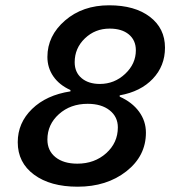

<svg xmlns="http://www.w3.org/2000/svg" viewBox="-20 -690 654 725"><path d="M531 -189Q531 -101 457 -43Q383 15 273 15Q170 15 108.5 -30.5Q47 -76 47 -153Q47 -226 101 -278.5Q155 -331 246 -345V-350Q204 -369 181.5 -401.5Q159 -434 159 -475Q159 -555 225.5 -612.5Q292 -670 392 -670Q489 -670 546 -626.5Q603 -583 603 -510Q603 -441 557 -392.5Q511 -344 432 -330V-325Q479 -304 505 -268.5Q531 -233 531 -189ZM394 -582Q339 -582 300.5 -545Q262 -508 262 -455Q262 -417 288 -395Q314 -373 357 -373Q412 -373 452.5 -411Q493 -449 493 -500Q493 -538 466.5 -560Q440 -582 394 -582ZM311 -298Q246 -298 202.5 -259Q159 -220 159 -163Q159 -121 189.5 -96.5Q220 -72 272 -72Q337 -72 381 -111.5Q425 -151 425 -209Q425 -249 394 -273.5Q363 -298 311 -298Z"/></svg>

Font: Intel One Mono Medium
Style: Italic
Weight: 500
Italic angle: -16°
Monospace: yes
Designer: Fred Shallcrass
Foundry: Frere-Jones Type LLC
Version: Version 1.400;hotconv 1.1.0;makeotfexe 2.6.0;FJTRelease1.4